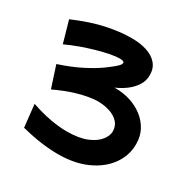

<svg xmlns="http://www.w3.org/2000/svg" viewBox="-191 -993 1200 1220"><g transform="rotate(30 409.0 -383.5)"><path d="M391 53Q335 53 268 44Q201 35 123 15L105 -150Q184 -123 249.5 -111.5Q315 -100 367 -100Q459 -100 515.5 -124Q572 -148 597.5 -182Q623 -216 623 -245Q623 -286 598 -312.5Q573 -339 532.5 -352Q492 -365 445 -365Q422 -365 383 -359Q344 -353 286 -335.5Q228 -318 149 -281L98 -438Q190 -468 260.5 -504Q331 -540 378.5 -574.5Q426 -609 449 -632Q463 -646 463 -657Q463 -670 430 -670Q403 -670 361.5 -662Q320 -654 270.5 -640Q221 -626 169.5 -607.5Q118 -589 71 -567L26 -725Q150 -778 248.5 -799Q347 -820 433 -820Q494 -820 542.5 -804.5Q591 -789 619.5 -756.5Q648 -724 648 -673Q648 -631 625.5 -596.5Q603 -562 568 -536Q533 -510 493 -493H500Q556 -493 608 -477Q660 -461 701.5 -429.5Q743 -398 767.5 -353Q792 -308 792 -250Q792 -168 743.5 -99Q695 -30 605 11.5Q515 53 391 53Z"/></g></svg>

Font: Mochiy Pop P One
Style: Regular
Weight: 400
Designer: FONTDASU
Foundry: FONTDASU / Google Inc. / Adobe
Version: Version 2.000